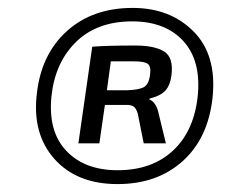

<svg xmlns="http://www.w3.org/2000/svg" viewBox="-20 -722 578 485"><path d="M315 -702Q410 -702 469 -642.5Q528 -583 517 -476Q506 -373 441.5 -315Q377 -257 277 -257Q174 -257 117.5 -320.5Q61 -384 73 -485Q84 -585 149 -643.5Q214 -702 315 -702ZM480 -485Q487 -572 441.5 -620Q396 -668 314 -668Q225 -668 172 -616Q119 -564 110 -479Q101 -390 147.5 -341Q194 -292 277 -292Q365 -292 418.5 -343Q472 -394 480 -485ZM178 -360 213 -604Q248 -607 322 -607Q370 -607 394.5 -592Q419 -577 413 -531Q410 -507 398 -493.5Q386 -480 358 -473L357 -471Q375 -464 381 -434L399 -360H343L328 -435Q324 -448 318 -452.5Q312 -457 300 -457H245L231 -360ZM250 -494H301Q331 -495 343.5 -502Q356 -509 359 -533Q362 -554 353.5 -560.5Q345 -567 319 -567H260Z"/></svg>

Font: Exo 2.0 Semi Bold
Style: Italic
Weight: 600
Italic angle: -8°
Designer: Natanael Gama
Version: Version 1.001;PS 001.001;hotconv 1.0.70;makeotf.lib2.5.58329